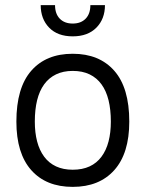

<svg xmlns="http://www.w3.org/2000/svg" viewBox="-20 -720 569 750"><path d="M139 -700H195Q195 -666 213.5 -647Q232 -628 264 -628Q296 -628 314.5 -647Q333 -666 333 -700H390Q390 -646 356.5 -612Q323 -578 264 -578Q205 -578 172 -612Q139 -646 139 -700ZM44 -245Q44 -377 102 -443.5Q160 -510 264 -510Q368 -510 426.5 -443.5Q485 -377 485 -245Q485 -121 426.5 -55.5Q368 10 264 10Q160 10 102 -55.5Q44 -121 44 -245ZM264 -57Q302 -57 330 -70Q358 -83 376.5 -108Q395 -133 404 -167.5Q413 -202 413 -245Q413 -292 404 -328.5Q395 -365 376.5 -390.5Q358 -416 330 -429.5Q302 -443 264 -443Q227 -443 199 -429.5Q171 -416 152.5 -390.5Q134 -365 125 -328.5Q116 -292 116 -245Q116 -202 125 -167.5Q134 -133 152.5 -108Q171 -83 199 -70Q227 -57 264 -57Z"/></svg>

Font: Haskoy
Style: Regular
Weight: 400
Designer: Ertekin Erdin
Foundry: Ertekin Erdin
Version: Version 1.500